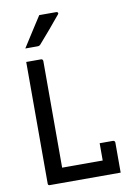

<svg xmlns="http://www.w3.org/2000/svg" viewBox="-101 -1009 752 1072"><g transform="rotate(-10 275.0 -472.5)"><path d="M93 0Q90 0 88 -0.5Q86 -1 84.5 -2.5Q83 -4 82.5 -6Q82 -8 82 -11Q82 -92 82 -175.5Q82 -259 82 -338.5Q82 -418 82 -487Q82 -556 82 -608Q82 -631 82 -654Q82 -677 82 -700Q103 -700 124 -700Q145 -700 166 -700Q170 -700 172 -698.5Q174 -697 175.5 -694.5Q177 -692 177 -689Q177 -614 177 -538Q177 -462 177 -386Q177 -310 177 -234.5Q177 -159 177 -84H426Q442 -84 454 -78Q466 -72 474 -61Q482 -50 487 -35Q492 -20 494 0ZM407 -182Q420 -182 432.5 -182Q445 -182 457.5 -182Q470 -182 483 -182Q486 -182 488.5 -180.5Q491 -179 492.5 -176.5Q494 -174 494 -171Q494 -152 494 -130.5Q494 -109 494 -85.5Q494 -62 494 -40Q494 -18 494 0Q460 -2 441 -10.5Q422 -19 414.5 -33.5Q407 -48 407 -68Q407 -86 407 -105.5Q407 -125 407 -145Q407 -165 407 -182ZM199 -945Q223 -945 237 -945Q251 -945 263 -945Q275 -945 296 -945Q302 -945 304.5 -940Q307 -935 302 -930Q284 -909 270.5 -892.5Q257 -876 244.5 -861Q232 -846 216 -828Q200 -810 177 -783Q175 -780 170.5 -777.5Q166 -775 160 -775Q143 -775 132 -775Q121 -775 111 -775Q101 -775 90 -775Q110 -806 127 -833Q144 -860 161.5 -887Q179 -914 199 -945Z"/></g></svg>

Font: Recursive
Style: Regular
Weight: 400
Version: Version 1.085